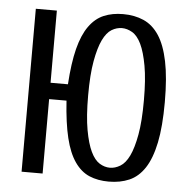

<svg xmlns="http://www.w3.org/2000/svg" viewBox="-52 -761 808 822"><g transform="rotate(5 352.5 -350.0)"><path d="M69.8 0V-700.2H160.2V-390.1H234.9Q240.7 -481.9 256.3 -543.5Q272 -605 298.6 -642.1Q325.2 -679.2 361.6 -694.6Q397.9 -710 444.8 -710Q493.7 -710 532.7 -692.9Q571.8 -675.8 598.9 -635Q626 -594.2 640.4 -524.7Q654.8 -455.1 654.8 -350.1Q654.8 -245.1 640.4 -175.5Q626 -106 598.9 -64.9Q571.8 -23.9 533 -7.1Q494.1 9.8 444.8 9.8Q397.9 9.8 361.6 -5.6Q325.2 -21 298.6 -59.1Q272 -97.2 256.6 -160.6Q241.2 -224.1 234.9 -319.8H160.2V0ZM325.2 -350.1Q325.2 -260.3 335.7 -202.1Q346.2 -144 362.5 -110.1Q378.9 -76.2 400.4 -63Q421.9 -49.8 444.8 -49.8Q466.8 -49.8 489 -63Q511.2 -76.2 527.6 -110.1Q543.9 -144 554.4 -201.9Q564.9 -259.8 564.9 -350.1Q564.9 -439.9 554.4 -498Q543.9 -556.2 527.6 -590.1Q511.2 -624 489 -637Q466.8 -649.9 444.8 -649.9Q421.9 -649.9 400.4 -637Q378.9 -624 362.5 -590.1Q346.2 -556.2 335.7 -498Q325.2 -439.9 325.2 -350.1Z"/></g></svg>

Font: 
Style: .
Weight: 400
Designer: Jovanny Lemonad
Foundry: Jovanny Lemonad
Version: Version 1.002